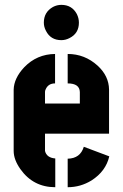

<svg xmlns="http://www.w3.org/2000/svg" viewBox="-20 -782 514 802"><path d="M163.1 -687.5Q163.1 -731.4 201.2 -752.9Q217.8 -761.7 236.3 -761.7Q280.3 -761.7 300.8 -723.6Q309.6 -706.1 309.6 -687.5Q309.6 -642.6 270.5 -623Q253.9 -614.3 236.3 -614.3Q191.4 -614.3 171.9 -653.3Q163.1 -669.9 163.1 -687.5ZM37.1 -151.4V-407.2Q38.1 -455.1 81.1 -501Q133.8 -555.7 210 -556.6V-433.6Q181.6 -433.6 170.9 -409.2Q168 -403.3 168 -398.4V-349.6H313.5V-397.5Q312.5 -433.6 262.7 -433.6V-556.6Q334 -556.6 387.7 -507.8Q434.6 -464.8 435.5 -408.2V-223.6H168V-151.4Q174.8 -123 210.9 -120.1V0Q119.1 0 65.4 -75.2Q37.1 -115.2 37.1 -151.4ZM262.7 0V-119.1Q315.4 -120.1 330.1 -168.9L436.5 -128.9Q421.9 -66.4 362.3 -28.3Q316.4 0 262.7 0Z"/></svg>

Font: Post No Bills Jaffna ExtraBold
Style: Regular
Weight: 800
Designer: Kosala Senevirathne, Siva Puranthara, Lasantha Premarathna, Tharique Azeez
Foundry: Mooniak
Version: Version 1.220 ; ttfautohint (v1.6)